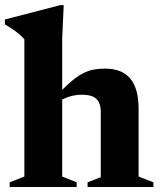

<svg xmlns="http://www.w3.org/2000/svg" viewBox="-24 -744 641 764"><path d="M324.5 -18.5 377 -39V-298.5Q377 -322.5 369 -337.8Q361 -353 344.8 -360Q328.5 -367 303 -367Q275 -367 250.2 -359Q225.5 -351 207.5 -338L193.5 -355Q227.5 -392 253.8 -415Q280 -438 302.5 -450.2Q325 -462.5 347 -466.8Q369 -471 394 -471Q461.5 -471 494.5 -431.2Q527.5 -391.5 527.5 -311V-41.5L586.5 -18.5V0H324.5ZM281 0H14.5V-18.5L73 -41.5V-587.5Q65.5 -596.5 55 -605.8Q44.5 -615 29.8 -625.2Q15 -635.5 -4.5 -647V-666.5L215.5 -723.5H229.5L223.5 -592V-41.5L281 -18.5Z"/></svg>

Font: Newsreader 36pt
Style: Bold
Weight: 700
Designer: Hugues Gentile
Foundry: Production Type
Version: Version 1.003